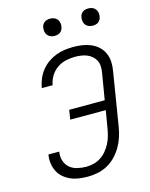

<svg xmlns="http://www.w3.org/2000/svg" viewBox="-137 -1023 873 1117"><g transform="rotate(-15 300.0 -464.5)"><path d="M252 8Q225 8 199 4.5Q173 1 149.5 -9Q126 -19 106.5 -35.5Q87 -52 76 -74Q65 -96 61 -122.5Q57 -149 62 -176H127Q122 -148 130 -122Q138 -96 157 -79.5Q176 -63 202.5 -56.5Q229 -50 257 -50Q279 -50 301.5 -55.5Q324 -61 344 -74Q364 -87 379.5 -105.5Q395 -124 406 -145Q417 -166 423 -188Q429 -210 433 -232L451 -339H237L246 -396H460L487 -558Q490 -576 489 -594.5Q488 -613 480 -628.5Q472 -644 458.5 -655.5Q445 -667 428.5 -673.5Q412 -680 394 -682.5Q376 -685 357 -685Q331 -685 303.5 -679Q276 -673 252 -657Q228 -641 212 -616Q196 -591 191 -564L190 -559H125L126 -566Q131 -592 142 -617Q153 -642 170.5 -663.5Q188 -685 211 -701Q234 -717 259.5 -726.5Q285 -736 311 -739.5Q337 -743 363 -743Q391 -743 417.5 -739Q444 -735 468.5 -724.5Q493 -714 512 -696.5Q531 -679 542 -655Q553 -631 554.5 -603.5Q556 -576 551 -548L498 -223Q493 -193 483.5 -164Q474 -135 458 -108Q442 -81 420 -58Q398 -35 369.5 -19.5Q341 -4 311 2Q281 8 252 8ZM506 -833Q493 -833 482 -837.5Q471 -842 463.5 -851Q456 -860 454 -872.5Q452 -885 454 -898Q455 -906 460 -914.5Q465 -923 472.5 -928Q480 -933 488.5 -935Q497 -937 505 -937Q518 -937 529.5 -932.5Q541 -928 548 -919Q555 -910 557.5 -897.5Q560 -885 557 -872Q556 -864 551 -855.5Q546 -847 539 -842Q532 -837 523 -835Q514 -833 506 -833ZM276 -833Q263 -833 252 -837.5Q241 -842 233.5 -851Q226 -860 224 -872.5Q222 -885 224 -898Q225 -906 230 -914.5Q235 -923 242.5 -928Q250 -933 258.5 -935Q267 -937 275 -937Q288 -937 299.5 -932.5Q311 -928 318 -919Q325 -910 327.5 -897.5Q330 -885 327 -872Q326 -864 321 -855.5Q316 -847 309 -842Q302 -837 293 -835Q284 -833 276 -833Z"/></g></svg>

Font: Iosevka Aile Light
Style: Italic
Weight: 300
Italic angle: -9°
Designer: Belleve Invis
Foundry: Belleve Invis
Version: Version 31.1.0; ttfautohint (v1.8.4)